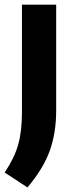

<svg xmlns="http://www.w3.org/2000/svg" viewBox="-45 -567 309 822"><path d="M-25 171.5Q16.5 110 32.8 52.5Q49 -5 49 -88V-547H195.5V-95Q195.5 3 167.5 79.8Q139.5 156.5 72.5 235.5Z"/></svg>

Font: Encode Sans Condensed
Style: Bold
Weight: 700
Width: 3
Designer: Multiple Designers
Foundry: Impallari Type
Version: Version 2.000